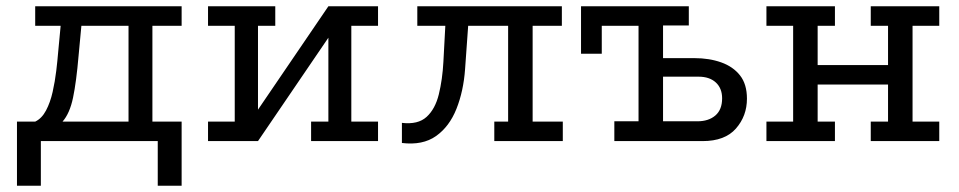

<svg xmlns="http://www.w3.org/2000/svg" viewBox="-20 -449 3051 611"><path d="M34 142V-62H92Q113 -72 126.5 -97.5Q140 -123 147.5 -156.5Q155 -190 159 -223.5Q163 -257 165 -282L173 -367H92V-429H558V-367H465V-62H558V142H482V0H110V142ZM179 -62H389V-367H239L230 -271Q223 -189 212.5 -138.5Q202 -88 179 -62Z M642 -429H856V-367H801V-100L1025 -429H1183V-367H1098V-62H1183V0H970V-62H1025V-329L801 0H642V-62H727V-367H642Z M1553 0V-62H1597V-367H1308V-429H1768V-367H1675V-62H1771V0ZM1259 6V-58Q1310 -52 1337.5 -77Q1365 -102 1376.5 -149Q1388 -196 1391 -252L1398 -383H1471L1460 -229Q1455 -159 1432.5 -102.5Q1410 -46 1367.5 -16Q1325 14 1259 6Z M2190 -264Q2237 -264 2275 -250.5Q2313 -237 2335 -209Q2357 -181 2357 -135Q2357 -80 2322 -40Q2287 0 2216 0H1935V-63H2012V-367H1895V-278H1829V-429H2172V-368H2090V-264ZM2199 -63Q2235 -63 2256.5 -81.5Q2278 -100 2278 -136Q2278 -168 2258 -186.5Q2238 -205 2203 -205H2090V-63Z M2419 -429H2637V-367H2582V-242H2806V-367H2751V-429H2969V-367H2884V-62H2969V0H2751V-62H2806V-180H2582V-62H2637V0H2419V-62H2504V-367H2419Z"/></svg>

Font: Podkova
Style: Regular
Weight: 400
Designer: Ilya Yudin
Foundry: Cyreal (www.cyreal.org)
Version: Version 2.103